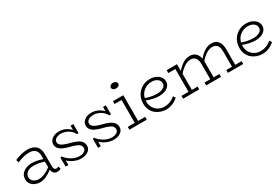

<svg xmlns="http://www.w3.org/2000/svg" viewBox="72 -1716 4004 2747"><g transform="rotate(-30 2074.0 -343.0)"><path d="M558.1 -51.8 570.8 -9.8Q544.9 6.8 509.8 6.8Q476.6 6.8 455.3 -14.4Q434.1 -35.6 429.2 -74.2Q315.9 13.2 225.1 13.2Q153.8 13.2 104.5 -25.6Q55.2 -64.5 55.2 -132.8Q55.2 -201.2 111.6 -243.2Q168 -285.2 252.9 -285.2Q331.1 -285.2 426.8 -251V-306.2Q426.8 -341.3 416.3 -366.9Q405.8 -392.6 386.7 -407.2Q367.7 -421.9 344.2 -428.5Q320.8 -435.1 292 -435.1Q204.6 -435.1 96.2 -388.2L83 -434.1Q197.3 -483.9 295.9 -483.9Q379.4 -483.9 429.7 -439.9Q480 -396 480 -304.2V-106Q480 -41 521 -41Q536.6 -41 558.1 -51.8ZM109.9 -133.8Q109.9 -86.9 145.5 -61Q181.2 -35.2 232.9 -35.2Q319.3 -35.2 426.8 -116.2V-209Q342.8 -238.8 257.8 -240.2Q218.8 -240.7 185.8 -229.2Q152.8 -217.8 131.3 -192.9Q109.9 -168 109.9 -133.8Z M865.7 -261.2Q900.9 -252.4 926 -244.4Q951.2 -236.3 979 -222.9Q1006.8 -209.5 1024.2 -194.1Q1041.5 -178.7 1052.7 -156.2Q1064 -133.8 1064 -106Q1064 -49.3 1016.6 -18.1Q969.2 13.2 901.9 13.2Q845.7 13.2 788.1 -12Q730.5 -37.1 693.8 -75.2V0H647.9V-148.9L671.9 -152.8Q710.4 -99.1 772.5 -64Q834.5 -28.8 897.9 -28.8Q943.4 -28.8 975.6 -48.3Q1007.8 -67.9 1007.8 -102.1Q1007.8 -120.6 999.3 -135.7Q990.7 -150.9 977.5 -161.4Q964.4 -171.9 941.9 -181.6Q919.4 -191.4 898.9 -197.8Q878.4 -204.1 847.7 -211.9Q814.5 -220.2 788.1 -228.8Q761.7 -237.3 735.4 -250.2Q709 -263.2 691.7 -278.3Q674.3 -293.5 663.6 -314.2Q652.8 -335 652.8 -359.9Q652.8 -413.1 698 -448.5Q743.2 -483.9 814.9 -483.9Q869.6 -483.9 919.4 -460.7Q969.2 -437.5 1002 -399.9V-471.2H1047.9V-321.8L1022 -318.8Q992.7 -376.5 938 -409.2Q883.3 -441.9 822.8 -441.9Q773.9 -441.9 741.5 -421.1Q709 -400.4 709 -365.2Q709 -349.1 717.5 -335.4Q726.1 -321.8 739.3 -311.5Q752.4 -301.3 774.2 -291.7Q795.9 -282.2 816.4 -275.6Q836.9 -269 865.7 -261.2Z M1401.9 -261.2Q1437 -252.4 1462.2 -244.4Q1487.3 -236.3 1515.1 -222.9Q1543 -209.5 1560.3 -194.1Q1577.6 -178.7 1588.9 -156.2Q1600.1 -133.8 1600.1 -106Q1600.1 -49.3 1552.7 -18.1Q1505.4 13.2 1438 13.2Q1381.8 13.2 1324.2 -12Q1266.6 -37.1 1230 -75.2V0H1184.1V-148.9L1208 -152.8Q1246.6 -99.1 1308.6 -64Q1370.6 -28.8 1434.1 -28.8Q1479.5 -28.8 1511.7 -48.3Q1543.9 -67.9 1543.9 -102.1Q1543.9 -120.6 1535.4 -135.7Q1526.9 -150.9 1513.7 -161.4Q1500.5 -171.9 1478 -181.6Q1455.6 -191.4 1435.1 -197.8Q1414.6 -204.1 1383.8 -211.9Q1350.6 -220.2 1324.2 -228.8Q1297.9 -237.3 1271.5 -250.2Q1245.1 -263.2 1227.8 -278.3Q1210.4 -293.5 1199.7 -314.2Q1189 -335 1189 -359.9Q1189 -413.1 1234.1 -448.5Q1279.3 -483.9 1351.1 -483.9Q1405.8 -483.9 1455.6 -460.7Q1505.4 -437.5 1538.1 -399.9V-471.2H1584V-321.8L1558.1 -318.8Q1528.8 -376.5 1474.1 -409.2Q1419.4 -441.9 1358.9 -441.9Q1310.1 -441.9 1277.6 -421.1Q1245.1 -400.4 1245.1 -365.2Q1245.1 -349.1 1253.7 -335.4Q1262.2 -321.8 1275.4 -311.5Q1288.6 -301.3 1310.3 -291.7Q1332 -282.2 1352.5 -275.6Q1373 -269 1401.9 -261.2Z M1832 -606Q1806.2 -606 1789.1 -618.9Q1772 -631.8 1772 -651.9Q1772 -671.9 1789.3 -686Q1806.6 -700.2 1832 -700.2Q1859.4 -700.2 1876.7 -686.3Q1894 -672.4 1894 -651.9Q1894 -631.8 1877 -618.9Q1859.9 -606 1832 -606ZM1873 -46.9H1989.7V0H1702.1V-46.9H1817.9V-424.8H1702.1V-471.2H1873Z M2481 -103 2506.8 -66.9Q2415.5 14.2 2306.6 14.2Q2259.3 14.2 2215.3 -1.5Q2171.4 -17.1 2136.5 -45.9Q2101.6 -74.7 2080.3 -120.4Q2059.1 -166 2059.1 -221.2Q2059.1 -271 2073.7 -314.2Q2088.4 -357.4 2113.3 -387.9Q2138.2 -418.5 2170.7 -440.2Q2203.1 -461.9 2239.3 -472.4Q2275.4 -482.9 2312 -482.9Q2394 -482.9 2448.5 -441.7Q2502.9 -400.4 2502.9 -336.9Q2502.9 -294.4 2475.1 -263.2Q2447.3 -231.9 2405.3 -217.5Q2363.3 -203.1 2314 -203.1Q2227.1 -203.1 2112.8 -246.1Q2111.8 -238.3 2111.8 -222.2Q2111.8 -166 2139.9 -122.1Q2168 -78.1 2212.4 -55.7Q2256.8 -33.2 2307.6 -34.2Q2403.3 -35.2 2481 -103ZM2314 -436Q2249 -436 2193.1 -395.3Q2137.2 -354.5 2118.7 -282.2Q2217.8 -247.1 2306.6 -247.1Q2363.8 -247.1 2405.8 -270.5Q2447.8 -293.9 2447.8 -336.9Q2447.8 -382.3 2410.9 -409.2Q2374 -436 2314 -436Z M3477.5 -46.9H3582.5V0H3329.6V-46.9H3423.8V-298.8Q3423.8 -433.1 3317.4 -433.1Q3270 -433.1 3219 -401.4Q3168 -369.6 3120.6 -314V-305.2V-46.9H3214.8V0H2970.7V-46.9H3065.4V-298.8Q3065.4 -363.3 3038.6 -398.2Q3011.7 -433.1 2958.5 -433.1Q2911.1 -433.1 2859.9 -400.9Q2808.6 -368.7 2760.7 -312V-46.9H2855.5V0H2589.8V-46.9H2705.6V-423.8H2589.8V-471.2H2760.7V-360.8Q2865.2 -483.9 2974.6 -483.9Q3031.2 -483.9 3068.4 -451.4Q3105.5 -418.9 3116.7 -356.9Q3221.2 -483.9 3333.5 -483.9Q3400.9 -483.9 3439.2 -438.2Q3477.5 -392.6 3477.5 -305.2Z M4071.3 -103 4097.2 -66.9Q4005.9 14.2 3897 14.2Q3849.6 14.2 3805.7 -1.5Q3761.7 -17.1 3726.8 -45.9Q3691.9 -74.7 3670.7 -120.4Q3649.4 -166 3649.4 -221.2Q3649.4 -271 3664.1 -314.2Q3678.7 -357.4 3703.6 -387.9Q3728.5 -418.5 3761 -440.2Q3793.5 -461.9 3829.6 -472.4Q3865.7 -482.9 3902.3 -482.9Q3984.4 -482.9 4038.8 -441.7Q4093.3 -400.4 4093.3 -336.9Q4093.3 -294.4 4065.4 -263.2Q4037.6 -231.9 3995.6 -217.5Q3953.6 -203.1 3904.3 -203.1Q3817.4 -203.1 3703.1 -246.1Q3702.1 -238.3 3702.1 -222.2Q3702.1 -166 3730.2 -122.1Q3758.3 -78.1 3802.7 -55.7Q3847.2 -33.2 3897.9 -34.2Q3993.7 -35.2 4071.3 -103ZM3904.3 -436Q3839.4 -436 3783.4 -395.3Q3727.5 -354.5 3709 -282.2Q3808.1 -247.1 3897 -247.1Q3954.1 -247.1 3996.1 -270.5Q4038.1 -293.9 4038.1 -336.9Q4038.1 -382.3 4001.2 -409.2Q3964.4 -436 3904.3 -436Z"/></g></svg>

Font: BioRhyme Light
Style: Regular
Weight: 300
Designer: Aoife Mooney
Foundry: Aoife Mooney Type
Version: Version 1.500;PS 001.500;hotconv 1.0.88;makeotf.lib2.5.64775